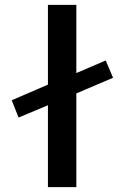

<svg xmlns="http://www.w3.org/2000/svg" viewBox="-20 -771 508 792"><path d="M177.7 -336.9 56.6 -286.1 28.3 -357.4 177.7 -421.9V-751H294.9V-469.7L416 -521.5L446.3 -450.2L294.9 -385.7V1H177.7Z"/></svg>

Font: Gen Shin Gothic Medium
Style: Regular
Weight: 500
Designer: [Source Han Sans]
Ryoko NISHIZUKA  (kana & ideographs); Paul D. Hunt (Latin, Greek & Cyrillic); Wenlong ZHANG  (bopomofo
Version: Version 1.002.20150607